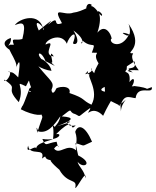

<svg xmlns="http://www.w3.org/2000/svg" viewBox="-20 -566 788 970"><path d="M232 -256C265 -221 215 -332 252 -281C185 -287 275 -371 210 -341C211 -366 290 -405 318 -345C328 -385 377 -425 349 -349C347 -338 398 -336 351 -412C436 -350 370 -331 398 -360C448 -317 468 -365 444 -300C502 -299 440 -305 478 -246C473 -237 436 -173 468 -183C402 -251 486 -209 410 -191C440 -227 410 -190 433 -190C417 -183 482 -106 442 -37C391 -61 416 -67 331 -96C344 -141 257 -128 262 -113C254 -98 243 -88 240 -112C258 -152 236 -153 174 -231C188 -222 215 -211 240 -208C231 -259 149 -291 217 -244C147 -292 183 -325 210 -257L257 -233ZM659 -256C680 -200 590 -239 651 -200C637 -203 588 -215 681 -211C614 -300 674 -296 643 -297C618 -300 710 -330 629 -446C634 -436 647 -381 620 -387C580 -405 611 -402 632 -392C593 -315 531 -346 541 -369C554 -360 521 -461 472 -401C507 -505 456 -518 493 -486C509 -494 451 -533 487 -488C433 -577 423 -506 444 -541C414 -565 405 -498 431 -517C444 -547 399 -507 350 -502C302 -483 240 -543 293 -449C238 -427 291 -497 222 -441C250 -472 243 -466 176 -412C139 -493 213 -420 200 -414C182 -509 76 -472 55 -439C93 -454 115 -458 93 -369C58 -358 34 -382 50 -340C7 -344 -9 -313 63 -358C-14 -315 40 -335 35 -374C20 -371 -41 -343 61 -297C-21 -365 78 -253 61 -224C88 -291 78 -219 72 -175C32 -218 37 -190 21 -207C52 -201 1 -135 1 -164C84 -108 -3 -134 75 -50C108 -133 45 -161 111 -130C134 -171 120 -166 137 -125C104 -106 155 -93 170 -107C158 -136 123 -74 128 -116C84 4 99 -50 85 -14C149 20 215 23 183 -2C199 41 200 0 168 105C159 52 172 98 174 98C221 110 253 67 285 21C276 76 236 70 274 86C216 53 260 39 248 136C231 147 156 155 163 191C167 153 105 224 122 170C130 226 211 175 192 235C225 211 192 237 236 243C230 253 309 315 280 292C324 368 372 333 360 383C367 392 417 283 413 335C404 291 377 276 372 251C399 289 457 261 375 219L361 157C417 172 385 176 445 150C410 68 374 60 360 100C376 149 358 164 365 194C319 154 282 220 253 185C283 144 279 209 266 150C210 158 213 179 194 136C278 149 299 104 263 112C342 33 338 71 348 79C390 50 325 92 318 48C329 49 366 44 267 72C348 42 362 27 292 22C357 -30 321 1 359 10C393 25 362 31 442 -25C401 -26 452 -34 430 -6C413 27 446 -39 501 19C540 -66 569 -89 560 -113C547 -92 454 -103 509 -127C511 -58 526 -64 579 -36C588 -12 586 -83 591 -3C591 -51 645 -86 592 -42C610 -91 636 -73 665 -70C675 -142 755 -84 747 -126C697 -109 758 -120 654 -132C686 -111 659 -148 615 -118C657 -104 674 -204 634 -151C643 -221 597 -189 620 -215L621 -231Z"/></svg>

Font: Hussar Lance
Style: ExBd
Weight: 700
Foundry: Cannot Into Space Fonts, PlusOne Fonts
Version: Version 2.270